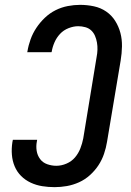

<svg xmlns="http://www.w3.org/2000/svg" viewBox="-20 -763 540 791"><path d="M205 8Q179 8 154 4Q129 0 106.5 -10.5Q84 -21 67 -38Q50 -55 40.5 -77.5Q31 -100 29 -125.5Q27 -151 31 -177L33 -187H133L132 -181Q128 -161 131 -142Q134 -123 145 -108Q156 -93 174.5 -86.5Q193 -80 212 -80Q233 -80 254 -89Q275 -98 289 -114.5Q303 -131 311 -151.5Q319 -172 323 -193L378 -528Q381 -543 381.5 -558Q382 -573 379.5 -587.5Q377 -602 371.5 -615Q366 -628 356 -637.5Q346 -647 331.5 -651Q317 -655 302 -655Q283 -655 262.5 -647Q242 -639 227.5 -623.5Q213 -608 204.5 -588.5Q196 -569 193 -550L192 -548H92L93 -551Q97 -576 106 -601Q115 -626 130 -648.5Q145 -671 165 -690Q185 -709 209 -721Q233 -733 259 -738Q285 -743 310 -743Q339 -743 367 -737Q395 -731 417.5 -715.5Q440 -700 454.5 -677Q469 -654 476 -627.5Q483 -601 482.5 -572Q482 -543 477 -513L421 -179Q417 -154 408.5 -129Q400 -104 385.5 -82Q371 -60 350.5 -41.5Q330 -23 305.5 -12Q281 -1 255.5 3.5Q230 8 205 8Z"/></svg>

Font: Iosevka Semibold
Style: Italic
Weight: 600
Italic angle: -9°
Monospace: yes
Designer: Belleve Invis
Foundry: Belleve Invis
Version: Version 32.5.0; ttfautohint (v1.8.4)